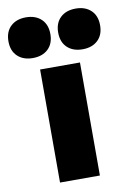

<svg xmlns="http://www.w3.org/2000/svg" viewBox="-177 -864 626 920"><g transform="rotate(-10 136.0 -404.0)"><path d="M39 0V-550H233V0ZM257 -610Q210.5 -610 182.8 -636.2Q155 -662.5 155 -709Q155 -755.5 182.8 -781.8Q210.5 -808 257 -808Q303.5 -808 331.2 -781.8Q359 -755.5 359 -709Q359 -662.5 331.2 -636.2Q303.5 -610 257 -610ZM15 -610Q-31.5 -610 -59.2 -636.2Q-87 -662.5 -87 -709Q-87 -755.5 -59.2 -781.8Q-31.5 -808 15 -808Q61.5 -808 89.2 -781.8Q117 -755.5 117 -709Q117 -662.5 89.2 -636.2Q61.5 -610 15 -610Z"/></g></svg>

Font: Encode Sans Condensed Condensed Black
Style: Regular
Weight: 900
Width: 3
Designer: Multiple Designers
Foundry: Impallari Type
Version: Version 3.000; ttfautohint (v1.8.3) -l 8 -r 50 -G 200 -x 14 